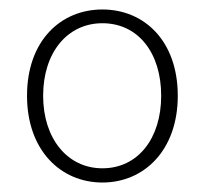

<svg xmlns="http://www.w3.org/2000/svg" viewBox="-20 -827 435 405"><path d="M196 -442C284 -442 355 -510 355 -625C355 -741 284 -807 196 -807C108 -807 37 -741 37 -625C37 -510 108 -442 196 -442ZM196 -472C122 -472 71 -535 71 -625C71 -716 122 -778 196 -778C271 -778 320 -716 320 -625C320 -535 271 -472 196 -472Z"/></svg>

Font: Noto Sans CJK KR Thin
Style: Regular
Weight: 250
Designer: Ryoko NISHIZUKA (kana & ideographs); Paul D. Hunt (Latin, Greek & Cyrillic); Wenlong ZHANG (bopomofo); Sandoll Communica
Foundry: Adobe Systems Incorporated
Version: Version 1.002;PS 1.002;hotconv 1.0.82;makeotf.lib2.5.63406